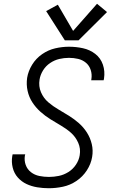

<svg xmlns="http://www.w3.org/2000/svg" viewBox="-20 -991 616 1019"><path d="M239 8Q276 8 314 0Q352 -8 385.5 -30.5Q419 -53 441 -87Q463 -121 469 -158Q475 -193 467 -226.5Q459 -260 441 -288Q423 -316 398.5 -337.5Q374 -359 346 -376.5Q318 -394 289.5 -410.5Q261 -427 236 -448.5Q211 -470 197.5 -501.5Q184 -533 190 -569Q194 -594 208.5 -617.5Q223 -641 246 -656.5Q269 -672 294.5 -678Q320 -684 346 -684Q371 -684 394.5 -678.5Q418 -673 436 -658Q454 -643 461.5 -619.5Q469 -596 465 -571Q464 -568 464 -565H530Q531 -570 532 -574Q538 -613 526 -648Q514 -683 485.5 -705Q457 -727 420.5 -735Q384 -743 346 -743Q310 -743 273 -734.5Q236 -726 203.5 -703.5Q171 -681 150.5 -647.5Q130 -614 124 -578Q119 -542 126.5 -508.5Q134 -475 152 -447.5Q170 -420 194.5 -398Q219 -376 247 -358.5Q275 -341 303.5 -324.5Q332 -308 356.5 -286.5Q381 -265 395 -233.5Q409 -202 403 -167Q399 -141 383 -117Q367 -93 343 -78Q319 -63 292.5 -57.5Q266 -52 240 -52Q214 -52 189 -57Q164 -62 144.5 -77Q125 -92 116.5 -115.5Q108 -139 112 -165Q113 -169 114 -172H47Q46 -167 45 -162Q40 -131 47.5 -101Q55 -71 74.5 -49Q94 -27 120.5 -14.5Q147 -2 177.5 3Q208 8 239 8ZM324 -777H397L548 -927L495 -971L368 -827L287 -966L225 -932Z"/></svg>

Font: Iosevka Sparkle Light
Style: Italic
Weight: 300
Italic angle: -9°
Designer: Belleve Invis
Foundry: Belleve Invis
Version: Version 4.5.0; ttfautohint (v1.8.3)